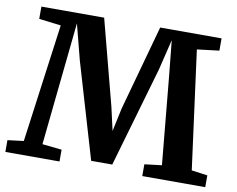

<svg xmlns="http://www.w3.org/2000/svg" viewBox="-80 -849 1177 955"><g transform="rotate(10 508.5 -371.5)"><path d="M84.5 -69.5 165.5 -667.5 54.5 -681V-743H371.5L484 -312.5L510.5 -195.5L535.5 -312.5L654.5 -743H964.5V-681L853 -667.5L932.5 -70.5L1013 -59.5V0H695V-59.5L782 -70L740.5 -508L722 -691L684.5 -536.5L538 -30.5H431.5L289.5 -511.5L243 -691.5L224 -508L178.5 -70L277 -59.5V0H3.5V-59.5Z"/></g></svg>

Font: Merriweather
Style: Bold
Weight: 700
Designer: Eben Sorkin
Foundry: Eben Sorkin
Version: Version 2.100; ttfautohint (v1.7.19-72a1) -l 8 -r 50 -G 200 